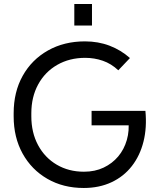

<svg xmlns="http://www.w3.org/2000/svg" viewBox="-20 -921 779 956"><path d="M397 15Q295 15 216 -30.5Q137 -76 92.5 -156.5Q48 -237 48 -342V-357Q48 -463 93 -543.5Q138 -624 218.5 -669.5Q299 -715 403 -715Q469 -715 525.5 -693.5Q582 -672 627 -632L569 -571Q534 -604 492 -618.5Q450 -633 404 -633Q326 -633 265 -598Q204 -563 170 -500.5Q136 -438 136 -357V-342Q136 -261 169.5 -198.5Q203 -136 262.5 -101Q322 -66 398 -66Q453 -66 496 -86.5Q539 -107 568.5 -142Q598 -177 611.5 -224Q625 -271 619 -323L656 -297H436V-369H704Q712 -286 694.5 -216Q677 -146 636.5 -94Q596 -42 535 -13.5Q474 15 397 15ZM350 -794V-901H438V-794Z"/></svg>

Font: SUSE
Style: Regular
Weight: 400
Designer: Rene Bieder
Foundry: SUSE
Version: Version 1.000